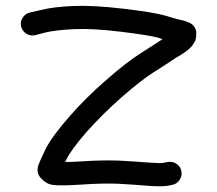

<svg xmlns="http://www.w3.org/2000/svg" viewBox="-20 -675 759 672"><path d="M54 -582C56.7 -571.3 62.8 -563 72.5 -557C82.2 -551 92.3 -549.3 103 -552L142 -562C165.3 -567.3 198 -571 240 -573C282.7 -575 336.8 -572 402.5 -564C468.2 -556 512 -549 534 -543L549 -538C522.3 -520.7 496 -503.7 470 -487C440 -468.3 401 -438 353 -396C304.3 -354 260.3 -310.3 221 -265C181 -219 154 -182 140 -154C127.3 -128 119 -109.7 115 -99C108.3 -80.3 111.2 -64.3 123.5 -51C135.8 -37.7 149.3 -30 164 -28C180.7 -25.3 214.7 -25.7 266 -29C313.3 -32.3 355 -33.3 391 -32C428.3 -30 462.7 -27.7 494 -25C529.3 -22.3 554 -22.3 568 -25L583 -28C593.7 -30 602.2 -35.7 608.5 -45C614.8 -54.3 617 -64.5 615 -75.5C613 -86.5 607.3 -95.2 598 -101.5C588.7 -107.8 578.3 -110 567 -108L552 -105C545.3 -103.7 528.3 -104 501 -106C468.3 -108.7 432.7 -111 394 -113C354.7 -114.3 310.3 -113.3 261 -110C240.3 -108.7 222.7 -108 208 -108C209.3 -111.3 211 -114.7 213 -118C223.7 -140 246.7 -171.3 282 -212C319.3 -254 360.7 -295 406 -335C451.3 -374.3 487 -402.3 513 -419C541.7 -437 570.3 -455.7 599 -475C602.3 -476.3 607.8 -479.5 615.5 -484.5C623.2 -489.5 628.3 -493 631 -495C633.7 -497 637.3 -500 642 -504C646.7 -508 650.3 -511.8 653 -515.5C655.7 -519.2 658.3 -523.3 661 -528C663 -530.7 664.5 -534.8 665.5 -540.5C666.5 -546.2 667 -552.7 667 -560C667 -567.3 664.7 -574.5 660 -581.5C655.3 -588.5 648.3 -593.7 639 -597C633 -599.7 626 -602 618 -604C611.3 -605.3 605.7 -606.7 601 -608C595 -609.3 580 -613.7 556 -621C530 -628.3 482 -636.2 412 -644.5C342 -652.8 283.3 -656 236 -654C189.3 -652 151.7 -647.3 123 -640L84 -631C73.3 -628.3 65 -622.2 59 -612.5C53 -602.8 51.3 -592.7 54 -582Z"/></svg>

Font: Ruji's Handwriting Font v.2.0
Style: Medium
Weight: 500
Version: Version 2.0